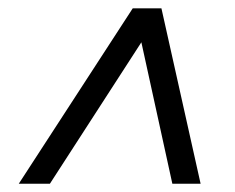

<svg xmlns="http://www.w3.org/2000/svg" viewBox="-20 -567 567 464"><path d="M370.1 -546.9 464.8 -123H396.5L310.5 -515.6H354.5L100.6 -123H25.4L300.8 -546.9Z"/></svg>

Font: Crimson Pro Medium
Style: Italic
Weight: 500
Italic angle: -12°
Designer: Jacques Le Bailly
Foundry: Baron von Fonthausen
Version: Version 1.003